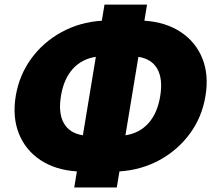

<svg xmlns="http://www.w3.org/2000/svg" viewBox="-20 -787 944 846"><path d="M307.1 39.1 318.8 -31.7Q223.6 -38.1 158 -81.8Q92.3 -125.5 63.2 -198.2Q34.2 -271 49.3 -363.8Q64.9 -456.5 117.9 -529.1Q170.9 -601.6 251.2 -645.5Q331.5 -689.5 428.7 -695.8L440.4 -766.6H627.9L616.2 -695.8Q710.9 -689.5 776.9 -645.5Q842.8 -601.6 871.8 -529.1Q900.9 -456.5 885.3 -363.8Q870.1 -271 816.9 -198.5Q763.7 -126 683.6 -82Q603.5 -38.1 506.3 -31.7L494.6 39.1ZM345.2 -190.9 402.3 -536.6Q340.3 -527.3 300.5 -483.2Q260.7 -439 248.5 -363.8Q236.3 -288.6 261.2 -244.4Q286.1 -200.2 345.2 -190.9ZM589.8 -536.6 532.7 -190.9Q594.7 -200.2 634.3 -244.4Q673.8 -288.6 686 -363.8Q698.2 -439 673.3 -483.2Q648.4 -527.3 589.8 -536.6Z"/></svg>

Font: Inter Black
Style: Italic
Weight: 900
Italic angle: -9.39999°
Designer: Rasmus Andersson
Foundry: rsms
Version: Version 4.000;git-a52131595